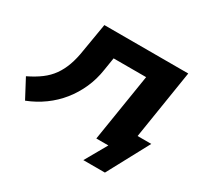

<svg xmlns="http://www.w3.org/2000/svg" viewBox="-185 -927 1374 1324"><g transform="rotate(30 502.0 -265.5)"><path d="M626 174 725 0H629L715 -538H456L440 -438Q428 -357 396.5 -286.5Q365 -216 318 -157.5Q271 -99 209 -54Q147 -9 73 20L-6 -129Q54 -158 97.5 -190.5Q141 -223 170.5 -264.5Q200 -306 219 -359Q238 -412 248 -479L286 -705H954L867 -157H976L798 174Z"/></g></svg>

Font: Nunito Sans 10pt Expanded Black
Style: Italic
Weight: 900
Width: 7
Italic angle: -9°
Designer: Vernon Adams
Foundry: Vernon Adams
Version: Version 3.101;gftools[0.9.27]